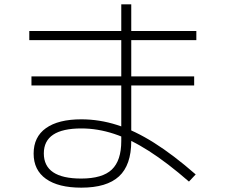

<svg xmlns="http://www.w3.org/2000/svg" viewBox="-20 -829 1040 885"><path d="M355 36Q249 36 192 -4.5Q135 -45 135 -121Q135 -198 192 -238.5Q249 -279 355 -279Q438 -279 519.5 -253Q601 -227 690 -171Q779 -115 882 -25L851 8Q751 -79 666.5 -133Q582 -187 506 -212Q430 -237 355 -237Q182 -237 182 -122Q182 -6 354 -6Q452 -6 495.5 -47.5Q539 -89 539 -179V-809H585V-179Q585 -68 528.5 -16Q472 36 355 36ZM125 -435V-477H875V-435ZM115 -644V-686H885V-644Z"/></svg>

Font: M PLUS 1 Code Light
Style: Regular
Weight: 300
Designer: Coji Morishita
Foundry: UNDERFOREST DESIGN
Version: Version 1.002